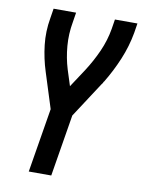

<svg xmlns="http://www.w3.org/2000/svg" viewBox="-83 -581 666 857"><g transform="rotate(10 250.0 -152.5)"><path d="M107 215 155 -76 104 -237Q86 -293 79 -353.5Q72 -414 83 -476L90 -520H192L185 -476Q175 -421 179.5 -367Q184 -313 199 -264L222 -192L276 -274Q307 -322 329.5 -372.5Q352 -423 361 -476L368 -520H470L463 -476Q452 -414 427 -354Q402 -294 368 -238H367Q366 -235 364.5 -232Q363 -229 360 -226L255 -65L209 215Z"/></g></svg>

Font: Iosevka Curly Semibold
Style: Italic
Weight: 600
Italic angle: -9°
Monospace: yes
Designer: Belleve Invis
Foundry: Belleve Invis
Version: Version 22.1.2; ttfautohint (v1.8.4)